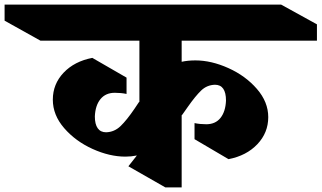

<svg xmlns="http://www.w3.org/2000/svg" viewBox="-165 -806 1400 836"><path d="M626 -537Q653 -543 686 -543Q755 -543 829.5 -509.5Q904 -476 953.5 -419Q1003 -362 1003 -296Q1003 -228 955.5 -178Q908 -128 830 -113L682 -200V-270Q706 -265 733 -265Q773 -265 795 -292.5Q817 -320 819 -368Q819 -437 771 -437Q736 -436 711 -412Q686 -388 653 -341L629 -307L626 -304V10H555L394 -82L431 -129Q406 -124 381 -124Q312 -124 238 -157.5Q164 -191 114.5 -248Q65 -305 65 -372Q65 -440 112 -489.5Q159 -539 237 -554L386 -468V-397Q362 -402 335 -402Q295 -402 272.5 -374.5Q250 -347 248 -299Q248 -265 260.5 -247.5Q273 -230 297 -230Q333 -231 360 -257Q387 -283 421 -333L439 -360L442 -363V-629H11L-145 -716V-786H1059L1215 -700V-629H626Z"/></svg>

Font: Inknut Antiqua ExtraBold
Style: Regular
Weight: 800
Designer: Claus Eggers Sørensen
Foundry: Claus Eggers Sørensen
Version: Version 1.003; ttfautohint (v1.8.2) -l 8 -r 50 -G 200 -x 14 